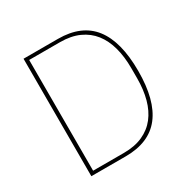

<svg xmlns="http://www.w3.org/2000/svg" viewBox="-158 -843 973 988"><g transform="rotate(-30 329.0 -349.0)"><path d="M108 -698H312Q452 -698 520 -610.5Q588 -523 588 -349Q588 -175 520 -87.5Q452 0 312 0H108ZM313 -20Q378 -20 425.5 -41.5Q473 -63 503.5 -102Q534 -141 549 -196Q564 -251 564 -319V-379Q564 -447 549 -502Q534 -557 503.5 -596Q473 -635 425.5 -656.5Q378 -678 313 -678H130V-20Z"/></g></svg>

Font: IBM Plex Sans Hebrew Thin
Style: Regular
Weight: 100
Designer: Mike Abbink, Paul van der Laan, Pieter van Rosmalen, Yanek Iontef
Foundry: Bold Monday
Version: Version 1.2